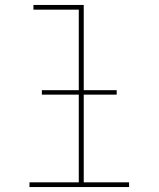

<svg xmlns="http://www.w3.org/2000/svg" viewBox="-20 -755 640 775"><path d="M99 0V-19H298V-716H115V-735H318V-19H501V0ZM149 -373V-391H451V-373Z"/></svg>

Font: Iosevka Slab Thin Extended
Style: Regular
Weight: 100
Width: 7
Monospace: yes
Designer: Belleve Invis
Foundry: Belleve Invis
Version: Version 11.1.1; ttfautohint (v1.8.3)